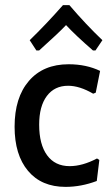

<svg xmlns="http://www.w3.org/2000/svg" viewBox="-20 -721 425 750"><path d="M122 -524 96 -564Q160 -626 226 -701H251Q315 -626 380 -564L353 -524H343Q275 -583 238 -623Q210 -593 133 -524ZM248 -470Q317 -470 371 -444L354 -359L344 -355Q291 -386 246 -386Q193 -386 163 -346Q133 -306 133 -234Q133 -157 164 -114.5Q195 -72 252 -72Q302 -72 359 -102L368 -96L358 -14Q297 9 236 9Q142 9 89.5 -53.5Q37 -116 37 -226Q37 -340 93 -405Q149 -470 248 -470Z"/></svg>

Font: Alegreya Sans Medium
Style: Regular
Weight: 500
Designer: Juan Pablo del Peral
Foundry: Huerta Tipografica
Version: Version 2.007